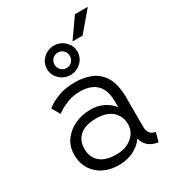

<svg xmlns="http://www.w3.org/2000/svg" viewBox="-204 -954 964 1073"><g transform="rotate(-30 278.5 -418.0)"><path d="M246.6 8.3Q160.2 8.3 107.7 -39.8Q55.2 -87.9 55.2 -166Q55.2 -218.3 82.8 -257.3Q110.4 -296.4 157 -318.4Q203.6 -340.3 261.2 -340.3Q304.7 -340.3 341.1 -322.8Q377.4 -305.2 401.4 -274.4V-311Q401.4 -365.7 382.6 -397.9Q363.8 -430.2 331.8 -443.8Q299.8 -457.5 260.7 -457.5Q215.3 -457.5 179.9 -443.8Q144.5 -430.2 124.3 -416.5Q104 -402.8 104 -402.8L73.2 -455.6Q73.2 -455.6 95.2 -470.7Q117.2 -485.8 159.2 -501Q201.2 -516.1 260.7 -516.1Q318.4 -516.1 365.2 -496.3Q412.1 -476.6 439.7 -428.7Q467.3 -380.9 467.3 -295.4V-111.3Q467.3 -82 480.2 -67.1Q493.2 -52.2 514.6 -49.8L498.5 8.3Q423.8 -2 406.2 -68.8Q380.9 -32.7 338.9 -12.2Q296.9 8.3 246.6 8.3ZM401.4 -166Q401.4 -215.8 366.2 -248.8Q331.1 -281.7 261.2 -281.7Q191.9 -281.7 156.5 -250.7Q121.1 -219.7 121.1 -166Q121.1 -112.3 156.5 -81.3Q191.9 -50.3 261.2 -50.3Q323.7 -50.3 362.5 -83.3Q401.4 -116.2 401.4 -166ZM163.1 -657.7Q163.1 -697.3 192.4 -724.9Q221.7 -752.4 261.2 -752.4Q300.8 -752.4 330.1 -724.9Q359.4 -697.3 359.4 -657.7Q359.4 -618.2 330.1 -590.6Q300.8 -563 261.2 -563Q221.7 -563 192.4 -590.6Q163.1 -618.2 163.1 -657.7ZM211.9 -657.7Q211.9 -636.7 226.1 -622.3Q240.2 -607.9 261.2 -607.9Q282.7 -607.9 296.6 -622.3Q310.5 -636.7 310.5 -657.7Q310.5 -679.2 296.6 -693.4Q282.7 -707.5 261.2 -707.5Q240.2 -707.5 226.1 -693.4Q211.9 -679.2 211.9 -657.7ZM428.7 -720.2H363.8L451.7 -845.2H534.7Z"/></g></svg>

Font: Giphurs Light
Style: Regular
Weight: 300
Version: Version 0.920; ttfautohint (v1.8.4.7-5d5b)